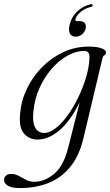

<svg xmlns="http://www.w3.org/2000/svg" viewBox="-77 -682 545 950"><path d="M336 1Q315 90 270 144.5Q225 199 161.8 223.8Q98.5 248.5 22.5 248.5Q-18.5 248.5 -37.8 237.2Q-57 226 -57 208Q-57 195.5 -47.5 187Q-38 178.5 -21 178.5Q-2.5 178.5 15.5 188.2Q33.5 198 52 207.8Q70.5 217.5 91.5 217.5Q143.5 217.5 190.8 178.2Q238 139 261 46.5L317.5 -176.5Q271.5 -83.5 217.5 -37.5Q163.5 8.5 108.5 8.5Q67.5 8.5 41.2 -21.8Q15 -52 23 -123Q29 -188 58.2 -247.2Q87.5 -306.5 134 -352.5Q180.5 -398.5 238.8 -425Q297 -451.5 361.5 -451.5Q402.5 -451.5 425.2 -443Q448 -434.5 447.5 -423Q447 -413 439.8 -408.8Q432.5 -404.5 430 -394ZM88.5 -132.5Q84 -89.5 91 -66Q98 -42.5 111.8 -33.2Q125.5 -24 141 -24Q168.5 -24 198.8 -47.8Q229 -71.5 257.8 -111.2Q286.5 -151 310 -199.5Q333.5 -248 348.5 -298Q363.5 -348 365.5 -392Q369 -430 340 -430Q298 -430 255.8 -406Q213.5 -382 177.5 -340.2Q141.5 -298.5 117.8 -245Q94 -191.5 88.5 -132.5ZM316 -577.5Q336 -577.5 343.2 -566.8Q350.5 -556 346.5 -540Q342 -522.5 328 -511.5Q314 -500.5 297 -500.5Q277 -500.5 268.8 -516Q260.5 -531.5 268 -562Q278.5 -601 305.8 -626.2Q333 -651.5 370.5 -661Q381 -663.5 381.5 -657Q382 -650 373 -648Q341.5 -640 321 -622.2Q300.5 -604.5 296.5 -587.5Q293.5 -577.5 303 -577.5Z"/></svg>

Font: Fraunces 72pt Light
Style: Italic
Weight: 300
Italic angle: -16°
Version: Version 1.000;[b76b70a41]